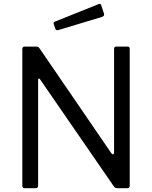

<svg xmlns="http://www.w3.org/2000/svg" viewBox="-20 -986 797 1006"><path d="M649.1 -742Q659.7 -742 659.7 -730.1V-12.2Q659.7 -6.4 656.5 -3.2Q653.2 0 646.9 0H598.3Q591.7 0 587 -1.1Q582.2 -2.1 577.1 -8.5L191.2 -568.5Q186.5 -575.7 183.1 -574.7Q179.7 -573.7 179.7 -568V-12.6Q180 0 165.9 0H110.3Q96.9 0 96.9 -12.8V-728.4Q96.9 -742 109.5 -742H167.4Q175.3 -742 179.3 -740.3Q183.3 -738.6 187.6 -732L563.2 -183.4Q568.7 -175.8 573.2 -177.8Q577.7 -179.7 577.7 -185.9V-729.7Q577.7 -742 589.6 -742ZM510 -959.6 524.7 -914.9Q529 -902.3 514.3 -897.4L285.7 -828.4Q279.2 -826.8 275.8 -828.4Q272.3 -829.9 269.7 -835.6L262 -858.3Q258.2 -869 266.4 -872.1L498.4 -965.1Q506.6 -968.2 510 -959.6Z"/></svg>

Font: Libre Franklin Thin
Style: Regular
Weight: 100
Designer: Pablo Impallari, Rodrigo Fuenzalida, Nhung Nguyen
Foundry: Impallari Type
Version: Version 3.000